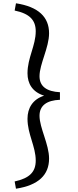

<svg xmlns="http://www.w3.org/2000/svg" viewBox="-20 -878 471 1166"><path d="M197 97C197 165 161 204 69 224L77 268C214 247 278 184 278 85C278 -2 220 -101 220 -175C220 -237 264 -269 344 -272V-318C264 -322 220 -353 220 -415C220 -489 278 -589 278 -676C278 -774 214 -837 77 -858L69 -814C161 -795 197 -755 197 -688C197 -601 147 -527 147 -433C147 -370 177 -319 248 -297C179 -275 147 -222 147 -157C147 -63 197 11 197 97Z"/></svg>

Font: TPK Tissa Web Quiz
Style: Regular
Weight: 400
Designer: Jacques Le Bailly, Suppakit Chalermlarp | Katatrad Co.,Ltd.
Foundry: Jacques Le Bailly, Cadson Demak Co.,Ltd.
Version: Version 5.000;Glyphs 3.1.2 (3151)